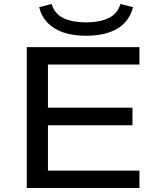

<svg xmlns="http://www.w3.org/2000/svg" viewBox="-20 -941 789 961"><path d="M114 0V-705H678V-618H220V-402H643V-314H220V-87H678V0ZM411 -762Q347 -762 299 -778Q251 -794 219.5 -825.5Q188 -857 176 -905L238 -921Q254 -871 298.5 -850Q343 -829 410 -829Q479 -829 523.5 -850.5Q568 -872 583 -921L646 -905Q627 -833 567 -797.5Q507 -762 411 -762Z"/></svg>

Font: Nunito Sans 10pt Expanded Medium
Style: Regular
Weight: 500
Width: 7
Designer: Vernon Adams
Foundry: Vernon Adams
Version: Version 3.101;gftools[0.9.27]